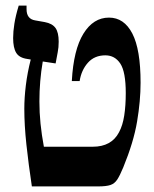

<svg xmlns="http://www.w3.org/2000/svg" viewBox="-20 -667 551 687"><path d="M94 0Q82 -80 74.5 -149.5Q67 -219 67 -278Q67 -317 72.5 -362Q78 -407 90 -454L78 -456Q49 -460 38 -478Q27 -496 27 -531Q27 -554 31.5 -582.5Q36 -611 47 -647H75V-634Q75 -599 106 -594L140 -588Q167 -583 178.5 -567Q190 -551 190 -518Q190 -497 186.5 -480Q183 -463 179 -440L133 -447Q121 -377 121 -304Q121 -264 125 -224.5Q129 -185 137 -142H312Q379 -142 406 -194Q419 -218 424.5 -253.5Q430 -289 430 -334Q430 -410 410.5 -439.5Q391 -469 357 -469Q318 -469 294.5 -442.5Q271 -416 265 -377H237Q243 -489 278.5 -546.5Q314 -604 370 -604Q424 -604 453.5 -547Q483 -490 483 -371Q483 -306 470.5 -232Q458 -158 421 -68Q409 -39 399.5 -24.5Q390 -10 375 -5Q360 0 331 0Z"/></svg>

Font: Noto Serif Hebrew Condensed
Style: Bold
Weight: 700
Width: 3
Designer: Monotype Design Team
Foundry: Monotype Imaging Inc.
Version: Version 2.004; ttfautohint (v1.8.4.7-5d5b)